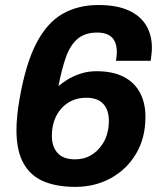

<svg xmlns="http://www.w3.org/2000/svg" viewBox="-20 -718 636 750"><path d="M274.1 12Q201.8 12 150.6 -9.5Q99.3 -31 71.8 -80.1Q44.3 -129.1 44.3 -209.5Q44.3 -234.9 47.2 -264.8Q50 -294.7 55.8 -328.2Q79.8 -467.7 121.6 -548.3Q163.3 -629 224.1 -663.7Q284.8 -698.4 364.4 -698.4Q435.1 -698.4 481.3 -677.8Q527.5 -657.2 550.4 -619.6Q573.3 -582 573.3 -531.8Q573.3 -519.4 571.9 -506.8Q570.5 -494.1 568.5 -480.5H432.8Q434.6 -490.7 435.5 -499Q436.3 -507.3 436.3 -514.7Q436.3 -552.5 417.3 -571.7Q398.3 -590.8 358.9 -590.8Q311.9 -590.8 283 -566.2Q254 -541.5 237.5 -494.6Q220.9 -447.7 208.4 -381.5Q221.1 -392.8 242.4 -406.3Q263.6 -419.7 293 -429.8Q322.3 -439.8 357.1 -439.8Q420.7 -439.8 462.9 -418Q505.2 -396.2 526.6 -356.3Q548.1 -316.4 548.1 -261.6Q548.1 -178.3 511.2 -117Q474.3 -55.6 412.5 -21.8Q350.7 12 274.1 12ZM273.2 -95.6Q308 -95.6 334 -110.7Q360 -125.8 376.4 -149.9Q391.1 -169 398.2 -194.2Q405.3 -219.3 405.3 -246.3Q405.3 -273.5 395.9 -293.6Q386.5 -313.7 367.2 -325Q348 -336.2 317 -336.2Q284.2 -336.2 258.2 -323.6Q232.3 -311 214.9 -288.4Q182.6 -248.2 182.6 -186.6Q182.6 -145.3 204.8 -120.5Q227 -95.6 273.2 -95.6Z"/></svg>

Font: Archivo Variable SemiBold
Style: Italic
Weight: 600
Italic angle: -10°
Designer: Hector Gatti
Foundry: Omnibus-Type
Version: Version 2.001